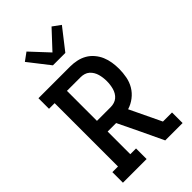

<svg xmlns="http://www.w3.org/2000/svg" viewBox="-290 -1085 1181 1181"><g transform="rotate(-45 300.0 -495.0)"><path d="M40 0V-92H89V-643H40V-735H316Q344 -735 372.5 -729Q401 -723 425.5 -709Q450 -695 469 -672.5Q488 -650 499 -624Q510 -598 514.5 -569.5Q519 -541 519 -512Q519 -478 512.5 -443.5Q506 -409 488.5 -379.5Q471 -350 443 -328.5Q415 -307 382 -297L480 -92H559V0H408L338 -148L270 -289H196V-92H246V0ZM316 -382Q331 -382 346 -386.5Q361 -391 372.5 -400.5Q384 -410 392 -423.5Q400 -437 404 -451.5Q408 -466 410 -481.5Q412 -497 412 -512Q412 -528 410 -543Q408 -558 404 -572.5Q400 -587 392 -600.5Q384 -614 372.5 -624Q361 -634 346 -638.5Q331 -643 316 -643H196V-382ZM246 -815 139 -952 191 -990 300 -873 409 -990 461 -952 354 -815Z"/></g></svg>

Font: Iosevka Etoile Semibold
Style: Regular
Weight: 600
Designer: Belleve Invis
Foundry: Belleve Invis
Version: Version 22.1.2; ttfautohint (v1.8.4)